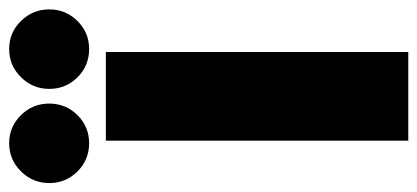

<svg xmlns="http://www.w3.org/2000/svg" viewBox="-322 -645 911 419"><g transform="rotate(-90 133.5 -435.5)"><path d="M30.5 -696.5Q-6 -696.5 -31.2 -722Q-56.5 -747.5 -56.5 -783.5Q-56.5 -819.5 -31 -845.2Q-5.5 -871 30.5 -871Q66.5 -871 91.8 -845.2Q117 -819.5 117 -783.5Q117 -747.5 91.8 -722Q66.5 -696.5 30.5 -696.5ZM236 -696.5Q199.5 -696.5 174.2 -722Q149 -747.5 149 -783.5Q149 -819.5 174.5 -845.2Q200 -871 236 -871Q272 -871 297.2 -845.2Q322.5 -819.5 322.5 -783.5Q322.5 -747.5 297.2 -722Q272 -696.5 236 -696.5ZM36 -660H229.5V0H36Z"/></g></svg>

Font: League Spartan Black
Style: Regular
Weight: 900
Foundry: The League of Moveable Type
Version: Version 2.002